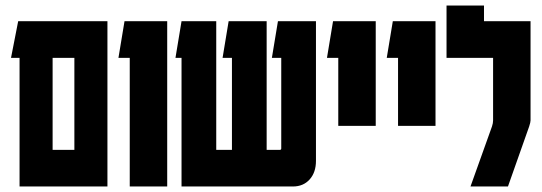

<svg xmlns="http://www.w3.org/2000/svg" viewBox="-20 -677 1966 697"><path d="M51 0V-467H20L46 -600H370V0ZM171 -133H250V-467H171Z M587 -600V0H451V-467H410L432 -600Z M765 -600V-133H822V-467H788L810 -600H948V-133H996Q1001 -133 1001 -138V-467H967L989 -600H1127V-93Q1127 -51 1104 -25.5Q1081 0 1043 0H639V-467H617L639 -600Z M1208 -220V-467H1167L1189 -600H1344V-220Z M1425 -220V-467H1384L1406 -600H1561V-220Z M1601 -657H1737V-600H1906V-240Q1906 -233 1901 -218L1824 0H1688L1766 -218Q1770 -230 1770 -240V-467H1601Z"/></svg>

Font: Karantina
Style: Bold
Weight: 700
Designer: Rony Koch
Foundry: Rony Koch
Version: Version 1.000; ttfautohint (v1.8.3)